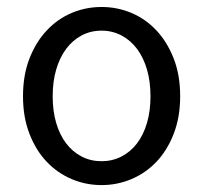

<svg xmlns="http://www.w3.org/2000/svg" viewBox="-20 -518 582 550"><path d="M45.9 -242.2Q45.9 -303.2 64.5 -350.6Q83 -397.9 114 -430.9Q145 -463.9 185.5 -481Q226.1 -498 271 -498Q315.9 -498 356.4 -481Q397 -463.9 428 -430.9Q459 -397.9 477.5 -350.6Q496.1 -303.2 496.1 -242.2Q496.1 -182.1 477.5 -134.5Q459 -86.9 428 -54.4Q397 -22 356.4 -4.9Q315.9 12.2 271 12.2Q226.1 12.2 185.5 -4.9Q145 -22 114 -54.4Q83 -86.9 64.5 -134.5Q45.9 -182.1 45.9 -242.2ZM130.9 -242.2Q130.9 -200.2 140.9 -166Q150.9 -131.8 169.4 -107.4Q188 -83 213.9 -69.6Q239.7 -56.2 271 -56.2Q301.8 -56.2 327.9 -69.6Q354 -83 372.6 -107.4Q391.1 -131.8 401.1 -166Q411.1 -200.2 411.1 -242.2Q411.1 -284.2 401.1 -318.6Q391.1 -353 372.6 -377.9Q354 -402.8 327.9 -416.5Q301.8 -430.2 271 -430.2Q239.7 -430.2 213.9 -416.5Q188 -402.8 169.4 -377.9Q150.9 -353 140.9 -318.6Q130.9 -284.2 130.9 -242.2Z"/></svg>

Font: Pyidaungsu Numbers
Style: Regular
Weight: 400
Designer: Sun Tun
Foundry: MCF
Version: Version 2.053; ttfautohint (v1.8.2)